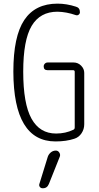

<svg xmlns="http://www.w3.org/2000/svg" viewBox="-20 -760 540 1045"><path d="M240.2 92.8Q245.1 79.1 256.8 69.3Q268.6 59.6 284.2 59.6Q295.9 59.6 302.7 70.3Q309.6 81.1 305.7 91.8L246.1 241.2Q236.3 265.6 211.9 264.6Q202.1 264.6 196.8 257.3Q191.4 250 194.3 241.2ZM282.2 9.8Q53.7 9.8 52.7 -370.1Q52.7 -562.5 112.3 -651.4Q171.9 -740.2 293 -740.2Q342.8 -740.2 393.6 -723.6Q415 -717.8 415 -693.4Q415 -685.5 408.2 -680.2Q401.4 -674.8 392.6 -677.7Q341.8 -695.3 293 -696.3Q198.2 -696.3 152.3 -619.1Q106.4 -542 106.4 -370.1Q106.4 -195.3 151.4 -114.3Q196.3 -33.2 285.2 -33.2Q336.9 -33.2 378.9 -53.7Q386.7 -56.6 386.7 -66.4V-369.1Q386.7 -377.9 377.9 -377.9H239.3Q217.8 -377.9 217.8 -398.4Q217.8 -407.2 224.1 -413.6Q230.5 -419.9 239.3 -419.9H380.9Q404.3 -419.9 421.4 -402.8Q438.5 -385.7 438.5 -363.3V-84Q438.5 -56.6 423.8 -34.7Q409.2 -12.7 384.8 -4.9Q340.8 9.8 282.2 9.8Z"/></svg>

Font: Rounded-X Mgen+ 1mn light
Style: Regular
Weight: 200
Designer: [Source Han Sans]
Ryoko NISHIZUKA  (kana & ideographs); Paul D. Hunt (Latin, Greek & Cyrillic); Wenlong ZHANG  (bopomofo
Version: Version 1.059.20150602